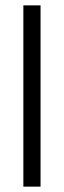

<svg xmlns="http://www.w3.org/2000/svg" viewBox="-20 -695 238 715"><path d="M131 0H67V-675H131Z"/></svg>

Font: Gemunu Libre Light
Style: Regular
Weight: 300
Designer: Puspanada Ekanayake, Sola Matas, Pathum Egodawatta, Kosala Senevirathne
Foundry: mooniak
Version: Version 1.100